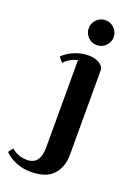

<svg xmlns="http://www.w3.org/2000/svg" viewBox="-253 -822 821 1159"><g transform="rotate(20 158.0 -242.5)"><path d="M290 -454V87Q290 166 245 215.5Q200 265 100 265Q51 265 6.5 247Q-38 229 -67 199L-45 168Q-2 205 56 205Q140 205 140 95V-467Q85 -453 56 -418L29 -449Q58 -479 102.5 -497Q147 -515 190.5 -515Q234 -515 262 -497.5Q290 -480 290 -454ZM158.5 -613.5Q135 -637 135 -670Q135 -703 158.5 -726.5Q182 -750 215 -750Q248 -750 271.5 -726.5Q295 -703 295 -670Q295 -637 271.5 -613.5Q248 -590 215 -590Q182 -590 158.5 -613.5Z"/></g></svg>

Font: Croissant One
Style: Regular
Weight: 400
Designer: Eduardo Rodriguez Tunni
Foundry: Eduardo Rodriguez Tunni
Version: Version 1.001